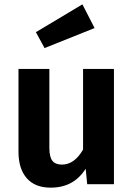

<svg xmlns="http://www.w3.org/2000/svg" viewBox="-20 -847 614 883"><path d="M504 0H381L374 -71Q346 -27 306 -5.5Q266 16 213 16Q141 16 103 -27.5Q65 -71 65 -149V-530H207V-167Q207 -125 221 -107.5Q235 -90 265 -90Q322 -90 362 -159V-530H504ZM415 -718 185 -626 145 -699 359 -827Z"/></svg>

Font: Wolseley Sans SemiBold
Style: Regular
Weight: 600
Designer: Carrois Corporate & Edenspiekermann AG
Foundry: Carrois Corporate GbR & Edenspiekermann AG
Version: Version 4.202